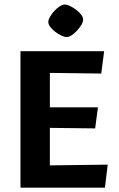

<svg xmlns="http://www.w3.org/2000/svg" viewBox="-20 -842 535 861"><path d="M71.8 -0.5V-612.5H447L434.1 -512.2L203.6 -515.1V-360.7H419.1L406.7 -266.2L203.6 -268.6V-100.4L463 -103.7L450.6 -0.5ZM196.6 -742.9Q196.6 -753.1 204.3 -766.8Q212 -780.4 223.6 -793Q235.2 -805.6 247.8 -813.6Q260.4 -821.6 270.3 -821.6Q280.1 -821.6 293.7 -815.2Q307.4 -808.7 320.8 -798.6Q334.2 -788.6 343.5 -777Q352.7 -765.4 352.7 -754.1Q352.7 -743.3 344.8 -730.2Q336.8 -717.1 325.2 -704.4Q313.6 -691.8 301 -683.8Q288.3 -675.8 278.5 -675.8Q269.2 -675.8 255.3 -682.3Q241.4 -688.7 228 -699.1Q214.6 -709.4 205.6 -721Q196.6 -732.6 196.6 -742.9Z"/></svg>

Font: Ancizar Sans Thin
Style: Regular
Weight: 100
Designer: Cesar Puertas, Viviana Monsalve, Julian Moncada, Julian Prieto, Jose Castro, Mariel Hernandez, Felipe Aragon, Sara Alarc
Version: Version 8.100